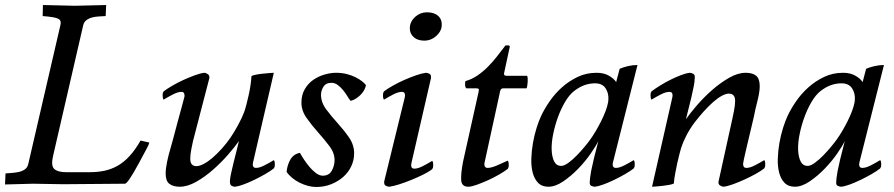

<svg xmlns="http://www.w3.org/2000/svg" viewBox="-20 -732 3564 765"><path d="M278 -709 403 -712 401 -668Q389 -667 375 -666.5Q361 -666 347.5 -662.5Q334 -659 324 -651.5Q314 -644 311 -629L192 -113Q182 -72 196 -59Q210 -46 243 -46H340Q370 -46 397.5 -52Q425 -58 449.5 -72Q474 -86 496.5 -110.5Q519 -135 540 -172L575 -164Q573 -155 564.5 -140Q556 -125 534 -83Q489 0 478 0L232 2L111 0L0 3L2 -41Q13 -42 27.5 -43Q42 -44 55.5 -47Q69 -50 79.5 -57.5Q90 -65 93 -80L220 -629Q223 -639 221.5 -646Q220 -653 212.5 -657Q205 -661 190 -663.5Q175 -666 150 -668L151 -712Z M932 -170Q916 -147 888.5 -115.5Q861 -84 828.5 -55.5Q796 -27 761.5 -7.5Q727 12 696 12Q670 12 655 0.5Q640 -11 640 -40Q640 -60 646 -88.5Q652 -117 658 -136Q661 -145 669 -175.5Q677 -206 686.5 -241.5Q696 -277 704.5 -307.5Q713 -338 715 -347Q716 -354 713.5 -360Q711 -366 703 -366Q689 -366 669.5 -356Q650 -346 632 -335Q628 -339 628 -351Q628 -359 629 -362Q630 -365 632 -368Q645 -378 666.5 -390.5Q688 -403 711 -413.5Q734 -424 756 -432Q778 -440 794 -442Q800 -442 808 -436.5Q816 -431 814 -420L749 -170Q747 -161 742.5 -138.5Q738 -116 738 -99Q738 -70 763 -70Q775 -70 792 -79Q809 -88 827 -103.5Q845 -119 863.5 -139.5Q882 -160 898 -183Q913 -205 929 -234.5Q945 -264 953 -286Q957 -297 961.5 -314.5Q966 -332 970.5 -351.5Q975 -371 978 -391.5Q981 -412 982 -429Q987 -432 1000 -434.5Q1013 -437 1027.5 -438.5Q1042 -440 1054.5 -441Q1067 -442 1071 -442L988 -84Q986 -76 988.5 -69.5Q991 -63 1000 -63Q1014 -63 1033.5 -73Q1053 -83 1071 -94Q1075 -90 1075 -78Q1075 -70 1074 -67Q1073 -64 1071 -61Q1057 -50 1037 -38.5Q1017 -27 995.5 -16.5Q974 -6 953 2Q932 10 916 12Q910 12 903 8.5Q896 5 896 -9Q896 -18 900 -38Q904 -58 910 -81.5Q916 -105 922 -129Q928 -153 932 -170Z M1259 -355Q1259 -324 1279.5 -296.5Q1300 -269 1325 -241.5Q1350 -214 1370.5 -184.5Q1391 -155 1391 -121Q1391 -94 1379.5 -69.5Q1368 -45 1347.5 -27Q1327 -9 1299.5 2Q1272 13 1240 13Q1224 13 1207 8.5Q1190 4 1174 -4Q1158 -12 1144.5 -23Q1131 -34 1122 -47Q1124 -73 1136.5 -95.5Q1149 -118 1175 -123Q1181 -112 1191.5 -96Q1202 -80 1214 -66Q1226 -52 1239.5 -42Q1253 -32 1266 -32Q1291 -32 1302 -52Q1313 -72 1313 -94Q1313 -123 1292.5 -150Q1272 -177 1247 -205Q1222 -233 1201.5 -262Q1181 -291 1181 -323Q1181 -354 1194.5 -377Q1208 -400 1228.5 -414Q1249 -428 1273 -435Q1297 -442 1319 -442Q1342 -442 1361.5 -437Q1381 -432 1396 -424.5Q1411 -417 1422 -408.5Q1433 -400 1438 -393Q1437 -385 1432 -375Q1427 -365 1418.5 -356Q1410 -347 1399.5 -340Q1389 -333 1377 -330Q1371 -337 1363.5 -349.5Q1356 -362 1346.5 -373.5Q1337 -385 1325.5 -393.5Q1314 -402 1301 -402Q1278 -402 1268.5 -386Q1259 -370 1259 -355Z M1619 -81Q1617 -73 1619.5 -66.5Q1622 -60 1631 -60Q1645 -60 1664.5 -70Q1684 -80 1702 -91Q1706 -87 1706 -75Q1706 -67 1705 -64Q1704 -61 1702 -58Q1688 -47 1665.5 -36Q1643 -25 1618.5 -15Q1594 -5 1570.5 2.5Q1547 10 1531 12Q1525 12 1517 8Q1509 4 1511 -10L1593 -345Q1595 -353 1592.5 -359.5Q1590 -366 1581 -366Q1567 -366 1547.5 -356Q1528 -346 1510 -335Q1506 -339 1506 -351Q1506 -359 1507 -362Q1508 -365 1510 -368Q1523 -378 1545 -390.5Q1567 -403 1591 -413.5Q1615 -424 1638 -432Q1661 -440 1677 -442Q1683 -442 1691 -438Q1699 -434 1697 -420ZM1613 -625Q1615 -648 1635 -665.5Q1655 -683 1681 -683Q1710 -683 1726 -668.5Q1742 -654 1740 -628Q1738 -606 1717.5 -588Q1697 -570 1671 -570Q1643 -570 1627 -585.5Q1611 -601 1613 -625Z M1910 -81Q1909 -74 1912 -68.5Q1915 -63 1923 -63Q1937 -63 1959.5 -72.5Q1982 -82 2003 -92Q2007 -88 2007 -76Q2007 -68 2006 -65Q2005 -62 2003 -59Q1990 -49 1968.5 -36.5Q1947 -24 1923.5 -13.5Q1900 -3 1879 4.5Q1858 12 1846 12Q1819 12 1817.5 -14.5Q1816 -41 1825 -88L1886 -362Q1888 -370 1888 -375Q1888 -380 1878 -380H1838Q1833 -385 1833 -396Q1833 -407 1835 -409Q1860 -416 1882 -431Q1904 -446 1923.5 -465.5Q1943 -485 1960.5 -507.5Q1978 -530 1994 -551H2005Q2012 -551 2011 -545L1989 -443Q1985 -430 1999 -430H2080Q2082 -427 2082.5 -420.5Q2083 -414 2082.5 -406.5Q2082 -399 2081 -391.5Q2080 -384 2078 -380H1986Q1978 -380 1975 -375Q1972 -370 1970 -356Z M2364 -170Q2355 -151 2333.5 -120Q2312 -89 2284 -60Q2256 -31 2224.5 -9.5Q2193 12 2165 12Q2139 12 2124 -3.5Q2109 -19 2102.5 -44Q2096 -69 2097 -100Q2098 -131 2103.5 -162.5Q2109 -194 2118 -222.5Q2127 -251 2136 -270Q2149 -298 2170 -328.5Q2191 -359 2219 -384Q2247 -409 2281.5 -425.5Q2316 -442 2357 -442Q2386 -442 2406 -430.5Q2426 -419 2435 -405L2449 -458Q2463 -464 2482 -468.5Q2501 -473 2520 -473L2422 -84Q2420 -76 2422.5 -69.5Q2425 -63 2434 -63Q2448 -63 2467.5 -73Q2487 -83 2505 -94Q2509 -90 2509 -78Q2509 -70 2508 -67Q2507 -64 2505 -61Q2491 -50 2471 -38.5Q2451 -27 2429.5 -16.5Q2408 -6 2387 2Q2366 10 2350 12Q2344 12 2336 8.5Q2328 5 2330 -9Q2330 -13 2331 -23Q2332 -33 2335.5 -51.5Q2339 -70 2346 -99Q2353 -128 2364 -170ZM2404 -334Q2406 -360 2393 -380Q2380 -400 2351 -400Q2330 -400 2309.5 -393Q2289 -386 2267 -369Q2248 -354 2231.5 -326Q2215 -298 2203 -265Q2191 -232 2184 -197.5Q2177 -163 2178 -135Q2179 -107 2188 -89Q2197 -71 2216 -71Q2228 -71 2245 -83.5Q2262 -96 2278.5 -113Q2295 -130 2309.5 -147.5Q2324 -165 2331 -175Q2342 -190 2353.5 -209.5Q2365 -229 2375 -249Q2385 -269 2392.5 -288.5Q2400 -308 2403 -325Z M2713 -257Q2729 -280 2756.5 -312Q2784 -344 2817 -373Q2850 -402 2885 -422Q2920 -442 2951 -442Q2979 -442 2993 -430Q3007 -418 3007 -389Q3007 -369 3000.5 -340.5Q2994 -312 2989 -293Q2988 -286 2984 -268.5Q2980 -251 2974.5 -228Q2969 -205 2963 -179.5Q2957 -154 2952 -133Q2947 -112 2944 -97.5Q2941 -83 2941 -81Q2940 -74 2943 -68.5Q2946 -63 2954 -63Q2968 -63 2987.5 -73Q3007 -83 3025 -94Q3029 -90 3029 -78Q3029 -70 3028 -67Q3027 -64 3025 -61Q3011 -50 2990 -38.5Q2969 -27 2946 -16.5Q2923 -6 2901 2Q2879 10 2863 12Q2857 12 2849 7Q2841 2 2843 -9L2898 -259Q2900 -268 2904.5 -290.5Q2909 -313 2909 -330Q2909 -359 2884 -359Q2872 -359 2855.5 -350Q2839 -341 2821 -325Q2803 -309 2784.5 -288.5Q2766 -268 2749 -246Q2728 -218 2714.5 -191.5Q2701 -165 2694 -143Q2692 -136 2687.5 -119.5Q2683 -103 2678.5 -82Q2674 -61 2670 -39.5Q2666 -18 2665 -1Q2660 2 2647 4.5Q2634 7 2620 8.5Q2606 10 2594 11Q2582 12 2578 12L2659 -345Q2661 -353 2658.5 -359.5Q2656 -366 2647 -366Q2633 -366 2613.5 -356Q2594 -346 2576 -335Q2572 -339 2572 -351Q2572 -359 2573 -362Q2574 -365 2576 -368Q2589 -378 2609 -390.5Q2629 -403 2650 -413.5Q2671 -424 2691.5 -432Q2712 -440 2728 -442Q2734 -442 2742 -438Q2750 -434 2748 -420Q2748 -408 2744 -387.5Q2740 -367 2734.5 -343.5Q2729 -320 2723 -297Q2717 -274 2713 -257Z M3346 -170Q3337 -151 3315.5 -120Q3294 -89 3266 -60Q3238 -31 3206.5 -9.5Q3175 12 3147 12Q3121 12 3106 -3.5Q3091 -19 3084.5 -44Q3078 -69 3079 -100Q3080 -131 3085.5 -162.5Q3091 -194 3100 -222.5Q3109 -251 3118 -270Q3131 -298 3152 -328.5Q3173 -359 3201 -384Q3229 -409 3263.5 -425.5Q3298 -442 3339 -442Q3368 -442 3388 -430.5Q3408 -419 3417 -405L3431 -458Q3445 -464 3464 -468.5Q3483 -473 3502 -473L3404 -84Q3402 -76 3404.5 -69.5Q3407 -63 3416 -63Q3430 -63 3449.5 -73Q3469 -83 3487 -94Q3491 -90 3491 -78Q3491 -70 3490 -67Q3489 -64 3487 -61Q3473 -50 3453 -38.5Q3433 -27 3411.5 -16.5Q3390 -6 3369 2Q3348 10 3332 12Q3326 12 3318 8.5Q3310 5 3312 -9Q3312 -13 3313 -23Q3314 -33 3317.5 -51.5Q3321 -70 3328 -99Q3335 -128 3346 -170ZM3386 -334Q3388 -360 3375 -380Q3362 -400 3333 -400Q3312 -400 3291.5 -393Q3271 -386 3249 -369Q3230 -354 3213.5 -326Q3197 -298 3185 -265Q3173 -232 3166 -197.5Q3159 -163 3160 -135Q3161 -107 3170 -89Q3179 -71 3198 -71Q3210 -71 3227 -83.5Q3244 -96 3260.5 -113Q3277 -130 3291.5 -147.5Q3306 -165 3313 -175Q3324 -190 3335.5 -209.5Q3347 -229 3357 -249Q3367 -269 3374.5 -288.5Q3382 -308 3385 -325Z"/></svg>

Font: Lusitana
Style: Italic
Weight: 400
Italic angle: -12°
Designer: Ana Paula Megda
Foundry: Ana Paula Megda
Version: Version 1.000; ttfautohint (v1.1) -l 8 -r 50 -G 200 -x 14 -D